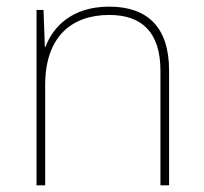

<svg xmlns="http://www.w3.org/2000/svg" viewBox="-20 -558 613 578"><path d="M309 -538C197 -538 140 -478 117 -417H115L111 -528H90V0H116V-302C116 -446 194 -513 309 -513C406 -513 463 -462 463 -345V0H489V-346C489 -477 423 -538 309 -538Z"/></svg>

Font: Noto Sans Devanagari UI Thin
Style: Regular
Weight: 100
Designer: Jelle Bosma - Monotype Design Team
Foundry: Monotype Imaging Inc.
Version: Version 2.004